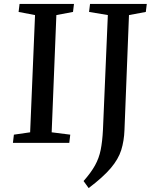

<svg xmlns="http://www.w3.org/2000/svg" viewBox="-20 -730 792 981"><path d="M159 -653 75 -669 80 -710H358L353 -669L268 -653L244 -54L339 -42L334 0H46L51 -42L134 -54ZM531 -653 435 -669 440 -710H730L725 -669L639 -653L616 -66Q614 -10 599.5 36.5Q585 83 546 129Q507 175 433 231L407 195Q445 152 465.5 115Q486 78 494.5 35.5Q503 -7 506 -66Z"/></svg>

Font: Literata 36pt Medium
Style: Italic
Weight: 500
Italic angle: -2°
Designer: Latin by Veronika Burian and Jose Scaglione. Greek by Irene Vlachou. Cyrillic by Vera Evstafieva
Foundry: TypeTogether
Version: Version 3.002